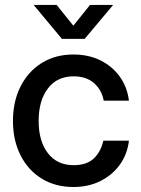

<svg xmlns="http://www.w3.org/2000/svg" viewBox="-20 -749 574 781"><path d="M278.8 11.7Q205.1 11.7 149.7 -22.5Q94.2 -56.6 63.5 -117.4Q32.7 -178.2 32.7 -256.8Q32.7 -336.4 63.7 -397.5Q94.7 -458.5 149.9 -492.9Q205.1 -527.3 278.8 -527.3Q340.3 -527.3 388.9 -503.2Q437.5 -479 467.8 -436.5Q498 -394 504.4 -339.4H401.9Q394 -382.8 362.8 -410.6Q331.5 -438.5 279.3 -438.5Q212.4 -438.5 174.8 -389.2Q137.2 -339.8 137.2 -256.8Q137.2 -174.8 174.8 -126Q212.4 -77.1 279.3 -77.1Q332.5 -77.1 361.3 -104.2Q390.1 -131.3 400.4 -176.8H504.4Q498.5 -123 468.3 -80.3Q438 -37.6 389.2 -12.9Q340.3 11.7 278.8 11.7ZM210.4 -729 278.3 -644.5 346.2 -729H439.9V-728.5L324.2 -590.8H231.9L117.2 -728.5V-729Z"/></svg>

Font: Inter Display Medium
Style: Regular
Weight: 500
Designer: Rasmus Andersson
Foundry: rsms
Version: Version 4.001;git-9221beed3